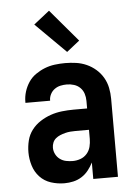

<svg xmlns="http://www.w3.org/2000/svg" viewBox="-55 -810 609 860"><g transform="rotate(-5 250.0 -380.0)"><path d="M200 8Q169 8 139.5 -1.5Q110 -11 89.5 -33Q69 -55 60 -84.5Q51 -114 51 -144Q51 -171 57.5 -197Q64 -223 80 -244Q96 -265 118.5 -279.5Q141 -294 165.5 -302.5Q190 -311 216.5 -314Q243 -317 269 -317H330V-351Q330 -368 325 -383.5Q320 -399 308.5 -410.5Q297 -422 281 -427Q265 -432 249 -432Q234 -432 220 -429Q206 -426 194 -417.5Q182 -409 175 -395.5Q168 -382 168 -368V-366H57V-371Q57 -394 64 -416.5Q71 -439 84 -458.5Q97 -478 116.5 -491.5Q136 -505 157.5 -513.5Q179 -522 202.5 -525Q226 -528 249 -528Q274 -528 298.5 -524.5Q323 -521 345.5 -511Q368 -501 387 -484.5Q406 -468 418.5 -446.5Q431 -425 436 -400.5Q441 -376 441 -351V0H330V-74Q321 -56 308 -39.5Q295 -23 277.5 -12Q260 -1 240 3.5Q220 8 200 8ZM246 -88Q263 -88 280 -94Q297 -100 309 -113.5Q321 -127 325.5 -144.5Q330 -162 330 -180V-221H269Q257 -221 245.5 -220Q234 -219 222.5 -216Q211 -213 200 -208.5Q189 -204 180 -196.5Q171 -189 166.5 -178Q162 -167 162 -155Q162 -140 169 -126Q176 -112 188.5 -103Q201 -94 216 -91Q231 -88 246 -88ZM263 -577 127 -712 198 -768 321 -623Z"/></g></svg>

Font: Iosevka Custom
Style: Bold
Weight: 700
Monospace: yes
Designer: Belleve Invis
Foundry: Belleve Invis
Version: Version 30.3.3; ttfautohint (v1.8.3)